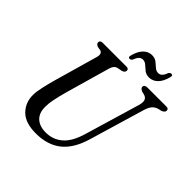

<svg xmlns="http://www.w3.org/2000/svg" viewBox="-227 -1043 1229 1229"><g transform="rotate(45 387.0 -429.0)"><path d="M512 -210 622 -580.5Q631 -611 625.8 -628.5Q620.5 -646 599 -652.5L577.5 -657.5Q555.5 -667 555.5 -680Q556 -700 582 -700H753.5Q774.5 -700 774.5 -683Q774.5 -666 749.5 -657.5L726 -652Q704 -645 690.2 -628.8Q676.5 -612.5 666.5 -578L556 -205.5Q523 -93.5 456.5 -40.2Q390 13 284.5 13Q188 13 142.2 -34Q96.5 -81 97.5 -150.5Q98 -180 108 -224.5Q118 -269 129 -308.5L215.5 -611.5Q220 -627 216.5 -638.8Q213 -650.5 202 -654.5L172.5 -660Q154 -668.5 154 -682Q154.5 -700 178 -700H391.5Q413.5 -700 413 -683.5Q413 -666 390 -659.5L355.5 -652.5Q332 -646 322.5 -611.5L236 -308.5Q221.5 -255.5 214 -218.2Q206.5 -181 206.5 -153.5Q205.5 -95.5 237 -65.8Q268.5 -36 325.5 -36Q390 -36 437.5 -76.8Q485 -117.5 512 -210ZM543.5 -752.5Q517.5 -752.5 500.2 -766Q483 -779.5 468.5 -793Q454 -806.5 436 -806.5Q406 -806.5 391 -763.5Q384 -749 371.5 -749Q356 -749 362 -770.5Q374.5 -819 399.5 -843.5Q424.5 -868 456.5 -868Q483 -868 500.2 -854.5Q517.5 -841 532 -827.5Q546.5 -814 565 -814Q595 -814 609.5 -856.5Q616 -871 629 -871Q644.5 -871 638.5 -849.5Q626 -801 601 -776.8Q576 -752.5 543.5 -752.5Z"/></g></svg>

Font: Fraunces 72pt Soft
Style: Italic
Weight: 400
Italic angle: -16°
Version: Version 1.000;[b76b70a41]